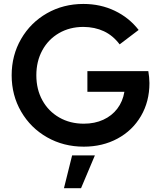

<svg xmlns="http://www.w3.org/2000/svg" viewBox="-20 -741 829 988"><path d="M40 -353.5Q40 -456.5 88.6 -540.5Q137.2 -624.5 221.4 -672.6Q305.7 -720.7 409.2 -720.7Q497.1 -720.7 570.6 -685.5Q644 -650.4 693.4 -586.9L595.7 -512.7Q561 -558.6 514.4 -580.3Q467.8 -602.1 409.2 -602.5Q338.9 -602.5 283.7 -570.6Q228.5 -538.6 197.8 -482.2Q167 -425.8 167 -353.5Q167 -281.2 198 -224.9Q229 -168.5 284.7 -136.5Q340.3 -104.5 411.1 -104.5Q467.3 -104.5 511.5 -124.8Q555.7 -145 583.7 -181.9Q611.8 -218.8 620.1 -268.6H429.7V-375H743.2Q748.5 -345.2 749 -313.5Q749 -218.3 705.3 -143.8Q661.6 -69.3 584.7 -27.8Q507.8 13.7 411.1 13.7Q307.1 13.7 222.4 -34.4Q137.7 -82.5 88.9 -166.5Q40 -250.5 40 -353.5ZM397 227.5H309.1L351.1 58.6H468.3Z"/></svg>

Font: Wanted Sans SemiBold
Style: Regular
Weight: 600
Designer: Original Design by Kil Hyung-jin and Kang Hanbin, Wanted Lab, Inc; Hangeul from Source Han Sans by Jang Soo-young and Ka
Foundry: Wanted Lab, Inc.
Version: Version 1.003